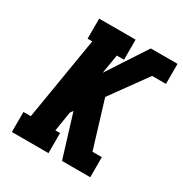

<svg xmlns="http://www.w3.org/2000/svg" viewBox="-170 -865 948 995"><g transform="rotate(30 303.5 -367.5)"><path d="M40 0V-120H84L166 -615H138V-735H356V-615H313L294 -501L447 -735H607V-615H524L368 -399L453 -120H509V0H340L262 -254L250 -238L231 -120H259V0Z"/></g></svg>

Font: Iosevka Slab HvExObl
Style: Regular
Weight: 900
Width: 7
Italic angle: -9°
Monospace: yes
Designer: Belleve Invis
Foundry: Belleve Invis
Version: Version 11.1.1; ttfautohint (v1.8.3)